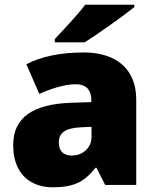

<svg xmlns="http://www.w3.org/2000/svg" viewBox="-20 -786 663 816"><path d="M551 -756V-766H342C309 -721 247 -657 213 -620V-606H340C394 -640 504 -718 551 -756ZM336 -563C236 -563 156 -546 92 -513L147 -387C201 -411 257 -428 301 -428C342 -428 368 -409 368 -360V-352L276 -349C120 -342 36 -287 36 -169C36 -48 108 10 204 10C296 10 339 -14 386 -73H390L427 0H559V-363C559 -491 476 -563 336 -563ZM325 -245 369 -247V-204C369 -157 331 -125 285 -125C252 -125 230 -142 230 -180C230 -220 255 -242 325 -245Z"/></svg>

Font: Noto Sans Sinhala UI Black
Style: Regular
Weight: 900
Designer: Jelle Bosma - Monotype Design Team
Foundry: Monotype Imaging Inc.
Version: Version 2.006